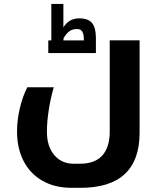

<svg xmlns="http://www.w3.org/2000/svg" viewBox="-20 -696 801 957"><path d="M336.9 240.2Q253.4 240.2 191.7 205.1Q129.9 169.9 97.4 106.2Q64.9 42.5 64.9 -40Q64.9 -96.7 78.6 -155.5Q92.3 -214.4 116.2 -261.2H248Q232.4 -207.5 223.1 -148.7Q213.9 -89.8 213.9 -39.1Q213.9 33.7 250.5 76.9Q287.1 120.1 347.2 120.1H377Q454.1 120.1 490.5 78.4Q526.9 36.6 526.9 -39.1V-495.1H675.8V-35.2Q675.8 240.2 380.9 240.2ZM220.7 -494.6H235.8V-676.3H295.9V-559.6Q323.2 -604.5 375 -604.5Q419.4 -604.5 438.7 -581.3Q458 -558.1 458 -507.3V-431.6H220.7ZM397.9 -494.6V-499.5Q397.9 -525.9 390.1 -538.6Q382.3 -551.3 363.8 -551.3Q338.4 -551.3 323 -538.1Q307.6 -524.9 296.9 -505.4L295.9 -494.6Z"/></svg>

Font: DroidArabicKufi-Bold
Style: Bold
Weight: 700
Designer: Pascal Zoghbi
Foundry: Ascender Corporation
Version: Version 1.00